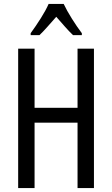

<svg xmlns="http://www.w3.org/2000/svg" viewBox="-20 -963 573 983"><path d="M461 0H377V-335H157V0H73V-714H157V-411H377V-714H461ZM306 -943Q322 -909 348 -867.5Q374 -826 399 -793V-783H354Q333 -803 312 -827Q291 -851 268 -877Q245 -851 222.5 -825.5Q200 -800 182 -783H137V-793Q164 -830 189.5 -870.5Q215 -911 229 -943Z"/></svg>

Font: Noto Sans ExtraCondensed
Style: Regular
Weight: 400
Width: 2
Designer: Monotype Design Team
Foundry: Monotype Imaging Inc.
Version: Version 2.013; ttfautohint (v1.8.4.7-5d5b)